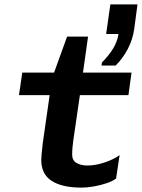

<svg xmlns="http://www.w3.org/2000/svg" viewBox="-20 -840 643 870"><path d="M348 10Q261 10 214 -20.5Q167 -51 167 -115Q167 -126 168.5 -142Q170 -158 174 -193L205 -409H66L81 -511H225L284 -674H379L356 -511H576L562 -409H342L312 -203Q310 -188 308.5 -172Q307 -156 307 -139Q307 -113 327 -101.5Q347 -90 376 -90Q412 -90 453 -103.5Q494 -117 522 -137L506 -31Q490 -19 463.5 -10Q437 -1 407 4.5Q377 10 348 10ZM440 -543 442 -557Q473 -588 492.5 -620Q512 -652 517 -686H461L480 -820H603L588 -707Q581 -660 559 -618Q537 -576 504 -543Z"/></svg>

Font: Chivo Mono Medium SemiBold
Style: Italic
Weight: 600
Italic angle: -8.05°
Monospace: yes
Version: Version 1.008